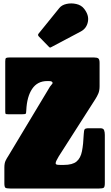

<svg xmlns="http://www.w3.org/2000/svg" viewBox="-20 -1079 635 1099"><path d="M35 -750H518Q536.5 -750 543.2 -744.2Q550 -738.5 550 -719V-586Q550 -560 542.5 -543Q535 -526 526 -512L316 -183.5Q309 -171 303.8 -161.2Q298.5 -151.5 298.5 -144Q298.5 -140 302.8 -137.5Q307 -135 325 -135H345Q395 -135 418.2 -154.5Q441.5 -174 449.2 -213.5Q457 -253 459.5 -313Q460.5 -333.5 464.8 -339.2Q469 -345 490 -345H554Q571.5 -345 575.8 -334Q580 -323 580 -307V-31Q580 -9.5 574 -4.8Q568 0 547 0H39Q17.5 0 11.2 -4.2Q5 -8.5 5 -30V-120Q5 -145 12 -159.2Q19 -173.5 28 -187L266 -583Q271.5 -591 276.2 -595.8Q281 -600.5 281 -604Q281 -615 260 -615H250Q194 -615 164 -570.2Q134 -525.5 130.5 -448Q130 -431 127 -428Q124 -425 106 -425H28Q14.5 -425 12.2 -427.2Q10 -429.5 10 -443V-728Q10 -744 14.8 -747Q19.5 -750 35 -750ZM258.5 -812.5 202 -870.5Q193.5 -879.5 202.5 -888.5L319.5 -1033Q333.5 -1050.5 360.8 -1056.5Q388 -1062.5 416.2 -1056.2Q444.5 -1050 460.5 -1030Q490.5 -993 483.2 -954.8Q476 -916.5 442 -898.5L274 -809.5Q268.5 -806 265.5 -807Q262.5 -808 258.5 -812.5Z"/></svg>

Font: Besley* Condensed Fatface
Style: Regular
Weight: 900
Width: 3
Designer: Owen Earl
Foundry: indestructible type*
Version: Version 3.000; ttfautohint (v1.8.3)